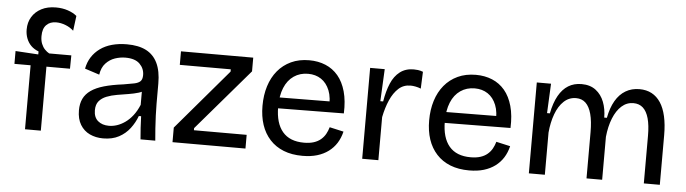

<svg xmlns="http://www.w3.org/2000/svg" viewBox="-46 -889 3890 1088"><g transform="rotate(5 1899.5 -345.0)"><path d="M119 0V-364H27V-437L157 -429V-446Q131 -456 114 -473Q97 -490 88 -513.5Q79 -537 79 -564Q79 -605 98 -636Q117 -667 151.5 -685Q186 -703 234 -703Q271 -703 302 -692.5Q333 -682 353 -665L342 -580Q323 -598 296 -608.5Q269 -619 242 -619Q208 -619 187 -598Q166 -577 166 -534Q166 -509 173.5 -490.5Q181 -472 193 -459.5Q205 -447 218 -440H344L343 -364H209V0Z M564 13Q522 13 488 -3Q454 -19 434 -52Q414 -85 414 -134Q414 -172 427.5 -200Q441 -228 469.5 -248Q498 -268 543 -281Q588 -294 652 -302Q690 -308 713.5 -313Q737 -318 748 -329Q759 -340 759 -364Q759 -401 732.5 -427.5Q706 -454 651 -454Q621 -454 591.5 -444Q562 -434 539.5 -410Q517 -386 511 -345L428 -372Q435 -409 453.5 -438Q472 -467 501 -488Q530 -509 568.5 -519.5Q607 -530 653 -530Q719 -530 762 -508Q805 -486 827 -440.5Q849 -395 849 -324V-210Q849 -179 850.5 -142Q852 -105 854.5 -68.5Q857 -32 860 0H776Q773 -33 771 -65.5Q769 -98 768 -131H755Q741 -93 716 -60Q691 -27 653.5 -7Q616 13 564 13ZM591 -61Q613 -61 636 -68.5Q659 -76 682 -92Q705 -108 725 -133.5Q745 -159 760 -195V-291L786 -287Q770 -271 743.5 -263Q717 -255 685.5 -250Q654 -245 621.5 -239.5Q589 -234 562.5 -223.5Q536 -213 520 -194Q504 -175 504 -142Q504 -102 528 -81.5Q552 -61 591 -61Z M958 0V-83L1251 -427V-440H961V-517H1372V-439L1073 -90V-78H1373V0Z M1698 13Q1637 13 1590.5 -5.5Q1544 -24 1512 -59Q1480 -94 1464 -142Q1448 -190 1448 -250Q1448 -311 1464 -362Q1480 -413 1511 -450.5Q1542 -488 1587 -509Q1632 -530 1690 -530Q1741 -530 1783 -512.5Q1825 -495 1854.5 -460Q1884 -425 1899 -371.5Q1914 -318 1911 -247L1505 -243V-305L1855 -308L1824 -267Q1829 -329 1812.5 -370Q1796 -411 1764.5 -432Q1733 -453 1690 -453Q1644 -453 1609 -429Q1574 -405 1555.5 -360Q1537 -315 1537 -251Q1537 -159 1578 -110.5Q1619 -62 1700 -62Q1732 -62 1755.5 -69.5Q1779 -77 1795.5 -91Q1812 -105 1822 -123Q1832 -141 1838 -162L1918 -144Q1909 -107 1891 -78.5Q1873 -50 1845.5 -29.5Q1818 -9 1781.5 2Q1745 13 1698 13Z M2037 0V-278V-517H2120L2111 -334H2127Q2137 -394 2155.5 -437.5Q2174 -481 2206 -505.5Q2238 -530 2284 -530Q2295 -530 2308 -528.5Q2321 -527 2337 -521L2333 -425Q2318 -431 2302.5 -434Q2287 -437 2274 -437Q2234 -437 2206 -411.5Q2178 -386 2159 -343Q2140 -300 2129 -245V0Z M2646 13Q2585 13 2538.5 -5.5Q2492 -24 2460 -59Q2428 -94 2412 -142Q2396 -190 2396 -250Q2396 -311 2412 -362Q2428 -413 2459 -450.5Q2490 -488 2535 -509Q2580 -530 2638 -530Q2689 -530 2731 -512.5Q2773 -495 2802.5 -460Q2832 -425 2847 -371.5Q2862 -318 2859 -247L2453 -243V-305L2803 -308L2772 -267Q2777 -329 2760.5 -370Q2744 -411 2712.5 -432Q2681 -453 2638 -453Q2592 -453 2557 -429Q2522 -405 2503.5 -360Q2485 -315 2485 -251Q2485 -159 2526 -110.5Q2567 -62 2648 -62Q2680 -62 2703.5 -69.5Q2727 -77 2743.5 -91Q2760 -105 2770 -123Q2780 -141 2786 -162L2866 -144Q2857 -107 2839 -78.5Q2821 -50 2793.5 -29.5Q2766 -9 2729.5 2Q2693 13 2646 13Z M2985 0V-316V-517H3066L3058 -349H3074Q3086 -410 3108.5 -450Q3131 -490 3163.5 -510Q3196 -530 3239 -530Q3288 -530 3320 -505.5Q3352 -481 3367.5 -440.5Q3383 -400 3383 -352H3398Q3409 -410 3432 -449.5Q3455 -489 3489.5 -509.5Q3524 -530 3568 -530Q3608 -530 3638 -514Q3668 -498 3688.5 -467Q3709 -436 3719.5 -389.5Q3730 -343 3730 -283V0H3639V-271Q3639 -331 3628 -370Q3617 -409 3595.5 -428.5Q3574 -448 3541 -448Q3503 -448 3474 -422Q3445 -396 3426.5 -350Q3408 -304 3402 -244V0H3313V-263Q3313 -325 3302 -366Q3291 -407 3269.5 -427.5Q3248 -448 3215 -448Q3175 -448 3145.5 -420.5Q3116 -393 3098.5 -345.5Q3081 -298 3076 -240V0Z"/></g></svg>

Font: Bricolage Grotesque 18pt
Style: Regular
Weight: 400
Version: Version 1.001;gftools[0.9.33.dev8+g029e19f]